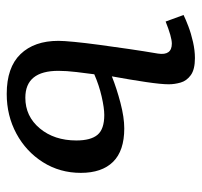

<svg xmlns="http://www.w3.org/2000/svg" viewBox="-34 -538 586 557"><g transform="rotate(90 258.5 -259.0)"><path d="M201 -291Q236 -305 278 -316Q320 -327 352 -327Q417 -327 449 -294.5Q481 -262 481 -201Q481 -140 450 -91Q419 -42 367 -14Q315 14 252 14Q175 14 136.5 -26Q98 -66 98 -136Q98 -151 101 -182Q104 -213 109.5 -254Q115 -295 121.5 -339.5Q128 -384 135 -425Q141 -465 106 -465Q87 -465 42 -447L23 -499Q35 -505 56 -513Q77 -521 101.5 -526.5Q126 -532 148 -532Q181 -532 197.5 -520Q214 -508 219 -490.5Q224 -473 224 -456Q224 -434 217.5 -390Q211 -346 201 -291ZM195 -240Q192 -218 188.5 -188.5Q185 -159 185 -136Q185 -40 263 -40Q317 -40 352 -82Q387 -124 387 -188Q387 -230 370.5 -249.5Q354 -269 313 -269Q293 -269 260 -261.5Q227 -254 195 -240Z"/></g></svg>

Font: Literata 7pt
Style: Italic
Weight: 400
Italic angle: -2°
Designer: Latin by Veronika Burian and Jose Scaglione. Greek by Irene Vlachou. Cyrillic by Vera Evstafieva
Foundry: TypeTogether
Version: Version 3.002